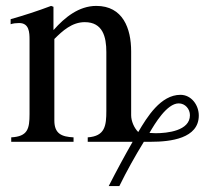

<svg xmlns="http://www.w3.org/2000/svg" viewBox="-20 -480 712 650"><path d="M424 -306C424 -384 396 -460 306 -460C247 -460 199 -421 162 -379H161V-457L153 -460C108 -443 62 -428 16 -415V-398C25 -401 35 -402 45 -402C79 -402 80 -370 80 -345V-94C80 -44 74 -18 18 -15V0H229V-15C189 -17 164 -27 164 -72V-348C192 -376 224 -405 267 -405C328 -405 340 -355 340 -304V-105C340 -55 336 -19 277 -15V0H429C401 49 374 99 348 150H384C409 99 437 49 467 0H491C557 0 653 -11 653 -89C653 -124 628 -159 591 -159C524 -159 478 -84 448 -33C434 -47 424 -70 424 -90ZM623 -90C623 -37 546 -29 507 -29C500 -29 493 -30 486 -30C504 -61 545 -130 585 -130C607 -130 623 -111 623 -90Z"/></svg>

Font: XITS Math
Style: Regular
Weight: 400
Designer: MicroPress Inc., with final additions and corrections provided by Coen Hoffman, Elsevier (retired)
Version: Version 1.108